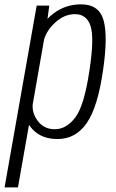

<svg xmlns="http://www.w3.org/2000/svg" viewBox="-76 -620 522 861"><path d="M-55.5 220.5 88.5 -595H145L137 -535.5Q148 -547 162.5 -558.5Q217 -600.5 287.5 -600.5Q368.5 -600.5 388.5 -528.8Q408.5 -457 386 -304.5Q362.5 -140 313 -68.2Q263.5 3.5 182.5 3.5Q112 3.5 71.5 -38.5Q61.5 -49 54 -60L4.5 220.5ZM70.5 -151Q68 -112.5 92 -79.5Q120 -40.5 169.5 -40.5Q222 -40.5 262 -93.8Q302 -147 325 -303.5Q347.5 -449 330.2 -502.8Q313 -556.5 260.5 -556.5Q211 -556.5 169.5 -517Q132.5 -482 121.5 -442Z"/></svg>

Font: Anybody Light
Style: Italic
Weight: 300
Italic angle: -10°
Designer: Tyler Finck
Foundry: Etcetera Type Company
Version: Version 1.010; ttfautohint (v1.8.3) -l 8 -r 50 -G 200 -x 14 